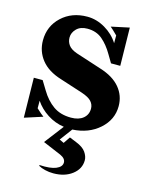

<svg xmlns="http://www.w3.org/2000/svg" viewBox="-110 -572 669 862"><g transform="rotate(15 224.5 -141.5)"><path d="M153 203V199Q204 202 230 191Q256 180 256 160Q256 151 250 143.5Q244 136 231 130L146 94L214 5Q172 -1 136.5 -24Q101 -47 79 -80V-45Q88 -36 100 -26Q112 -16 114 -15L30 12L27 -173H68L93 -132Q118 -90 151.5 -66.5Q185 -43 234 -43Q270 -43 290.5 -60Q311 -77 311 -105Q311 -124 298 -138.5Q285 -153 252 -164L147 -198Q85 -217 54 -256Q23 -295 23 -346Q23 -412 70 -456Q117 -500 189 -500Q232 -500 272 -476.5Q312 -453 335 -416V-452Q328 -459 315.5 -471Q303 -483 301 -484L385 -502L388 -325H345L323 -362Q301 -400 273 -424Q245 -448 203 -448Q171 -448 153 -430Q135 -412 135 -389Q135 -370 146 -354.5Q157 -339 185 -329L305 -290Q366 -271 397 -234Q428 -197 428 -148Q428 -85 378.5 -41Q329 3 254 7L211 65L232 75L253 44L285 57Q318 70 331 89Q344 108 344 126Q344 166 309.5 192.5Q275 219 222 219Q202 219 183.5 214.5Q165 210 153 203Z"/></g></svg>

Font: Redaction
Style: Bold
Weight: 700
Designer: Jeremy Mickel / Forest Young
Foundry: MCKL
Version: Version 2.001; Redaction Bold